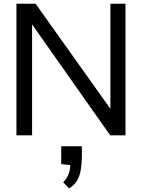

<svg xmlns="http://www.w3.org/2000/svg" viewBox="-20 -735 771 1043"><path d="M69.3 0V-714.8H173.3L579.6 -144V-714.8H661.6V0H578.6L154.3 -602.5V0ZM355 288.6 323.2 254.9Q331.1 248.5 339.8 235.6Q348.6 222.7 355 203.9Q361.3 185.1 361.8 161.6L312.5 156.7V59.6H424.8V120.6Q423.8 156.2 418.7 188Q413.6 219.7 398.9 245.4Q384.3 271 355 288.6Z"/></svg>

Font: Pontano Sans Medium
Style: Regular
Weight: 500
Designer: Vernon Adams
Foundry: Vernon Adams
Version: Version 2.001